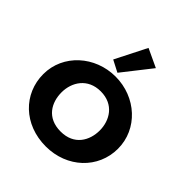

<svg xmlns="http://www.w3.org/2000/svg" viewBox="-271 -1230 1412 1412"><g transform="rotate(45 435.0 -523.5)"><path d="M334.2 -803.2 425.2 -756.1 601.1 -980 457.7 -1047.2ZM46.5 -363.9C46.5 -159.1 207.3 -0.1 435.5 -0.1C657.1 -0.1 823.5 -159.1 823.5 -363.9C823.5 -568.8 649.6 -726.9 435.5 -726.9C223.2 -726.9 46.5 -568.8 46.5 -363.9ZM236.3 -363.9C236.3 -468.5 299.9 -573 435.5 -573C572 -573 633.7 -468.5 633.7 -363.9C633.7 -259.4 575.7 -154.8 435.5 -154.8C291.5 -154.8 236.3 -259.4 236.3 -363.9Z"/></g></svg>

Font: Hussar
Style: BdWide
Weight: 700
Foundry: Cannot Into Space Fonts
Version: Version 2.00